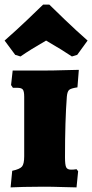

<svg xmlns="http://www.w3.org/2000/svg" viewBox="-31 -810 400 833"><path d="M22 -69Q55 -76 64.5 -87.5Q74 -99 74 -132V-390Q74 -414 68 -421.5Q62 -429 45 -429H25L17 -441L24 -504H162Q200 -504 246.5 -505.5Q293 -507 311 -507L305 -431Q277 -427 269 -420Q261 -413 259 -391Q251 -287 251 -127Q251 -95 256 -84.5Q261 -74 277 -74Q288 -74 294 -75Q300 -76 301 -76L308 -67L301 3Q284 3 239.5 1.5Q195 0 158 0Q113 0 71.5 1Q30 2 15 3ZM35 -572 -11 -634Q38 -677 89.5 -726Q141 -775 156 -790H183Q198 -775 249 -726Q300 -677 349 -634L304 -572L281 -565Q243 -591 169 -634Q101 -595 58 -565Z"/></svg>

Font: Alegreya SC Black
Style: Regular
Weight: 900
Designer: Juan Pablo del Peral
Foundry: Huerta Tipografica
Version: Version 2.007; ttfautohint (v1.6)